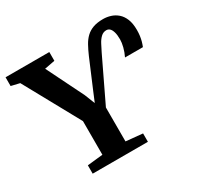

<svg xmlns="http://www.w3.org/2000/svg" viewBox="-179 -938 1152 1123"><g transform="rotate(-30 397.0 -376.5)"><path d="M140.5 0V-56.5L245 -67.5V-294.5L38.5 -670.5L-19 -684V-743H276.5V-684L206.5 -670.5L330 -421L357.5 -351.5L386.5 -421L465 -606.5Q480 -641 495 -668.2Q510 -695.5 529.8 -714.2Q549.5 -733 577.2 -743Q605 -753 645 -753Q670.5 -753 695.2 -745.2Q720 -737.5 740.5 -719.8Q761 -702 773 -672.5Q785 -643 785 -599Q785 -577.5 782.5 -559.5Q780 -541.5 775.8 -526Q771.5 -510.5 765 -494H644Q657.5 -521.5 664.8 -550.2Q672 -579 672 -600Q672 -631 666.2 -650.2Q660.5 -669.5 651 -678.2Q641.5 -687 628.5 -687Q607.5 -687 591.8 -672Q576 -657 563.8 -633.5Q551.5 -610 539.5 -585.5L401 -296.5V-67.5L513.5 -56.5V0Z"/></g></svg>

Font: Merriweather 28pt
Style: Bold
Weight: 700
Version: Version 2.100